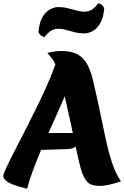

<svg xmlns="http://www.w3.org/2000/svg" viewBox="-39 -1115 756 1168"><path d="M419 -712Q407 -659 379.5 -589.5Q352 -520 316.5 -441.5Q281 -363 244.5 -280.5Q208 -198 176.5 -118Q145 -38 126 33Q68 19 36.5 6Q5 -7 -7 -20Q-19 -33 -19 -44Q-19 -57 0.5 -98Q20 -139 51.5 -200Q83 -261 120.5 -334.5Q158 -408 196 -486Q234 -564 265.5 -639Q297 -714 315 -777ZM460 -65Q453 -85 442.5 -128Q432 -171 420 -229Q408 -287 394 -353Q380 -419 365 -484.5Q350 -550 334.5 -608Q319 -666 304 -708Q291 -743 275 -762Q259 -781 249 -793Q272 -799 294 -802Q316 -805 332 -805Q395 -805 432.5 -784.5Q470 -764 491.5 -724Q513 -684 527 -626Q541 -568 557 -494Q579 -393 597.5 -301Q616 -209 639.5 -134.5Q663 -60 697 -12Q663 0 628 8Q593 16 569 16Q517 16 495.5 -5.5Q474 -27 460 -65ZM198 -306H467Q464 -278 452.5 -256.5Q441 -235 420.5 -222Q400 -209 369 -208L146 -201ZM232 -889Q222 -891 211.5 -898Q201 -905 195 -921Q200 -977 219 -1010Q238 -1043 264.5 -1057.5Q291 -1072 317 -1072Q347 -1072 374.5 -1065Q402 -1058 427 -1051Q452 -1044 474 -1044Q505 -1044 526.5 -1061Q548 -1078 558 -1095Q568 -1094 578.5 -1087Q589 -1080 595 -1063Q590 -1007 571 -974Q552 -941 526 -926.5Q500 -912 473 -912Q443 -912 415.5 -919Q388 -926 363.5 -933Q339 -940 316 -940Q285 -940 264 -923Q243 -906 232 -889Z"/></svg>

Font: Merienda Black
Style: Regular
Weight: 900
Designer: Eduardo Rodriguez Tunni
Foundry: Eduardo Rodriguez Tunni
Version: Version 2.001